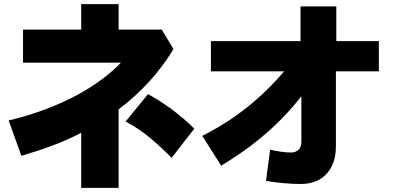

<svg xmlns="http://www.w3.org/2000/svg" viewBox="-20 -823 1920 934"><path d="M375 -177Q308 -142 235.5 -115Q163 -88 84 -65L22 -237Q119 -260 203 -292Q287 -324 355.5 -361Q424 -398 477.5 -438.5Q531 -479 568 -518H92V-679H375V-803H557V-679H767L824 -584Q770 -496 703.5 -423.5Q637 -351 557 -291V91H375ZM700 -365Q759 -333 816.5 -290.5Q874 -248 925 -197L815 -55Q765 -106 711 -151.5Q657 -197 591 -232Z M1446 -355Q1371 -258 1273.5 -173.5Q1176 -89 1056 -17L964 -162Q1083 -222 1181.5 -300.5Q1280 -379 1362 -476H1006V-623H1442V-792H1616V-623H1823V-476H1614V-111Q1614 -62 1599.5 -27Q1585 8 1561.5 30Q1538 52 1507.5 62Q1477 72 1445 72Q1403 72 1359.5 68Q1316 64 1274 57L1294 -95Q1320 -89 1346.5 -85Q1373 -81 1397 -81Q1416 -81 1431 -93.5Q1446 -106 1446 -133Z"/></svg>

Font: OA Gothic ExtraBold
Style: Regular
Weight: 800
Designer: Choi Chi-young, Lee Jaesang, Lee Juhyun, Han Dohee
Foundry: DDUNGSANG CORP.
Version: Version 1.000;Build 20210203